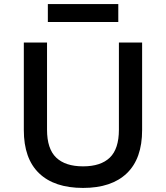

<svg xmlns="http://www.w3.org/2000/svg" viewBox="-20 -914 816 943"><path d="M388 9Q247 9 172 -63Q97 -135 97 -275V-705H211V-277Q211 -183 256 -140Q301 -97 388 -97Q475 -97 519.5 -140Q564 -183 564 -277V-705H678V-275Q678 -135 603 -63Q528 9 388 9ZM215 -806V-894H561V-806Z"/></svg>

Font: Nunito Sans 6pt SemiBold
Style: Regular
Weight: 600
Version: Version 3.101;gftools[0.9.27]